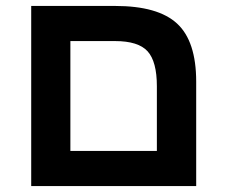

<svg xmlns="http://www.w3.org/2000/svg" viewBox="-20 -626 760 646"><path d="M640.1 0H85V-606H367.2Q511.7 -606 575.9 -546.6Q640.1 -487.3 640.1 -351.1ZM216.8 -487.8V-118.2H507.8V-335.9Q507.8 -418.9 476.6 -453.4Q445.3 -487.8 367.2 -487.8Z"/></svg>

Font: Liberation Sans
Style: Bold
Weight: 700
Designer: Steve Matteson
Foundry: Ascender Corporation
Version: Version 2.1.5